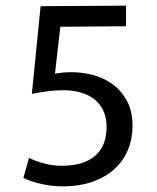

<svg xmlns="http://www.w3.org/2000/svg" viewBox="-20 -652 557 681"><path d="M427 -632V-559L194 -557L175 -391Q187 -393 202 -394.5Q217 -396 234 -396Q271 -396 309.5 -386Q348 -376 379 -353.5Q410 -331 430 -294.5Q450 -258 450 -205Q450 -160 434 -121Q418 -82 386.5 -53Q355 -24 308.5 -7.5Q262 9 201 9Q166 9 129 1Q92 -7 63 -21L83 -92Q107 -80 137 -72Q167 -64 199 -64Q275 -64 316.5 -98.5Q358 -133 358 -202Q358 -235 346.5 -259.5Q335 -284 314.5 -300Q294 -316 266 -324Q238 -332 205 -332Q178 -332 150 -328.5Q122 -325 93 -319L124 -630Z"/></svg>

Font: Ek Mukta
Style: Regular
Weight: 400
Designer: Girish Dalvi and Yashodeep Gholap
Foundry: Ek Type
Version: Version 2.538;PS 1.001;hotconv 16.6.51;makeotf.lib2.5.65220;